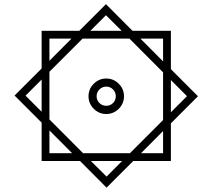

<svg xmlns="http://www.w3.org/2000/svg" viewBox="-20 -739 1012 914"><path d="M360.8 27.3H178.2V-155.3L49.3 -284.2L178.2 -413.1V-592.3H357.4L484.4 -719.2L610.8 -592.3H793.5V-409.7L922.4 -280.8L793.5 -151.9V27.3H614.3L487.3 154.3ZM410.2 -592.3H559.1L484.4 -666.5ZM756.3 -446.8V-555.2H648.4ZM215.3 -449.7 320.3 -555.2H215.3ZM215.3 -397.5V-170.4L375.5 -9.8H598.6L756.3 -167.5V-394.5L596.2 -555.2H373ZM401.4 -280.8Q401.4 -315.4 426.3 -340.3Q451.2 -365.2 485.8 -365.2Q520.5 -365.2 545.4 -340.3Q570.3 -315.4 570.3 -280.8Q570.3 -246.1 545.4 -221.2Q520.5 -196.3 485.8 -196.3Q451.2 -196.3 426.3 -221.2Q401.4 -246.1 401.4 -280.8ZM178.2 -360.4 101.6 -283.7 178.2 -207ZM793.5 -357.9V-204.6L870.1 -281.2ZM439.9 -280.8Q439.9 -261.7 453.4 -248.5Q466.8 -235.4 485.8 -235.4Q504.9 -235.4 518.1 -248.5Q531.2 -261.7 531.2 -280.8Q531.2 -299.8 518.1 -313.2Q504.9 -326.7 485.8 -326.7Q466.8 -326.7 453.4 -313.2Q439.9 -299.8 439.9 -280.8ZM215.3 -118.2V-9.8H323.2ZM651.4 -9.8H756.3V-115.2ZM561.5 27.3H412.6L487.3 101.6Z"/></svg>

Font: Vazir Black FD-WOL
Style: Black-FD-WOL
Weight: 900
Designer: Saber Rastikerdar
Foundry: Saber Rastikerdar
Version: Version 30.0.0